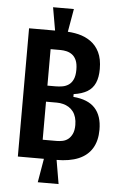

<svg xmlns="http://www.w3.org/2000/svg" viewBox="-59 -810 602 965"><g transform="rotate(5 242.0 -327.5)"><path d="M191 -643 169 -769H274L252 -643ZM169 114 191 -15H252L274 114ZM58 -6V-653H238Q273 -653 307 -645Q341 -637 369 -617.5Q397 -598 413.5 -564.5Q430 -531 430 -480Q430 -438 417.5 -409.5Q405 -381 378.5 -365Q352 -349 310 -343V-329Q384 -323 419.5 -284.5Q455 -246 455 -176Q455 -120 432 -82Q409 -44 364 -25Q319 -6 252 -6ZM175 -101H245Q259 -101 274.5 -104Q290 -107 302.5 -116.5Q315 -126 323.5 -143.5Q332 -161 332 -189Q332 -210 327 -227Q322 -244 312.5 -256.5Q303 -269 290 -277Q277 -285 261.5 -289Q246 -293 230 -293H175ZM175 -374H216Q234 -374 251 -377Q268 -380 282 -389.5Q296 -399 304.5 -417.5Q313 -436 313 -466Q313 -496 305 -514Q297 -532 284 -541.5Q271 -551 255.5 -554.5Q240 -558 226 -558H175Z"/></g></svg>

Font: Bricolage Grotesque Condensed SemiBold
Style: Regular
Weight: 600
Width: 3
Designer: Mathieu Triay
Foundry: Atelier Triay
Version: Version 1.000;gftools[0.9.30]